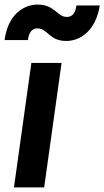

<svg xmlns="http://www.w3.org/2000/svg" viewBox="-50 -819 456 839"><path d="M239 -640C307 -640 370 -692 386 -795H284C280 -766 269 -745 242 -745C199 -745 190 -799 115 -799C49 -799 -16 -751 -30 -644H72C76 -676 89 -695 113 -695C159 -695 164 -640 239 -640ZM143 0 219 -544H87L11 0Z"/></svg>

Font: Plus Jakarta Sans
Style: Bold Italic
Weight: 700
Italic angle: -8°
Designer: Gumpita Rahayu
Foundry: Tokotype
Version: Version 2.071;gftools[0.9.30]